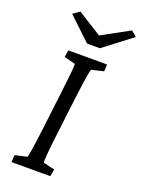

<svg xmlns="http://www.w3.org/2000/svg" viewBox="-169 -990 788 1065"><g transform="rotate(20 225.5 -457.5)"><path d="M40 0H269L277 -42L210 -58C207 -67 210 -112 224 -229L252 -460C267 -580 275 -624 280 -632L351 -649L353 -690H124L118 -649L184 -632C186 -623 181 -567 168 -460L140 -229C127 -124 118 -69 114 -58L43 -42ZM75 -888 209 -761H285L451 -888L419 -915L256 -826L114 -915Z"/></g></svg>

Font: TPK Tissa Web
Style: Italic
Weight: 400
Italic angle: -7°
Designer: Jacques Le Bailly, Suppakit Chalermlarp | Katatrad Co.,Ltd.
Foundry: Jacques Le Bailly, Cadson Demak Co.,Ltd.
Version: Version 5.000;Glyphs 3.1.2 (3151)